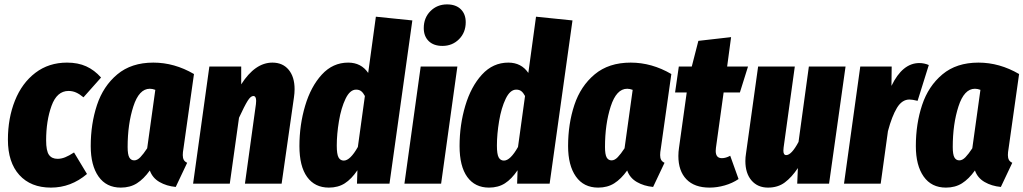

<svg xmlns="http://www.w3.org/2000/svg" viewBox="-20 -836 4659 874"><path d="M440 -483 360 -393Q342 -408 326 -415Q310 -422 292 -422Q239 -422 214.5 -354Q190 -286 190 -197Q190 -149 203 -131Q216 -113 242 -113Q259 -113 276.5 -120Q294 -127 317 -142L376 -44Q303 18 212 18Q120 18 68 -39.5Q16 -97 16 -200Q16 -298 48 -378Q80 -458 141 -504.5Q202 -551 285 -551Q335 -551 372.5 -534Q410 -517 440 -483Z M863 -499 815 -159Q812 -143 812 -130Q812 -117 816.5 -108.5Q821 -100 832 -95L780 15Q738 11 706 -7.5Q674 -26 662 -60Q634 -21 603 -1.5Q572 18 530 18Q464 18 428.5 -32.5Q393 -83 393 -171Q393 -272 421.5 -358Q450 -444 514 -497.5Q578 -551 678 -551Q774 -551 863 -499ZM561 -167Q561 -133 568.5 -119.5Q576 -106 591 -106Q605 -106 619 -120.5Q633 -135 650 -161L687 -427Q674 -432 662 -432Q613 -432 587 -351.5Q561 -271 561 -167Z M1321 -430Q1321 -412 1318 -392L1262 0H1095L1145 -362Q1146 -368 1146 -377Q1146 -399 1133 -399Q1121 -399 1107 -376.5Q1093 -354 1068 -300L1026 0H859L933 -533H1078V-452Q1141 -551 1220 -551Q1267 -551 1294 -518.5Q1321 -486 1321 -430Z M1857 -743 1753 0H1605L1607 -61Q1580 -21 1549.5 -1.5Q1519 18 1477 18Q1413 18 1378 -30.5Q1343 -79 1343 -171Q1343 -267 1369 -354.5Q1395 -442 1445 -496.5Q1495 -551 1565 -551Q1624 -551 1656 -504L1691 -760ZM1513 -173Q1513 -134 1521 -119.5Q1529 -105 1545 -105Q1574 -105 1609 -167L1641 -399Q1633 -414 1624 -421Q1615 -428 1601 -428Q1573 -428 1553 -386.5Q1533 -345 1523 -285Q1513 -225 1513 -173Z M2062 -533 1988 0H1821L1895 -533ZM1909 -708Q1909 -755 1939.5 -785.5Q1970 -816 2015 -816Q2055 -816 2077.5 -794Q2100 -772 2100 -735Q2100 -688 2069.5 -657.5Q2039 -627 1994 -627Q1954 -627 1931.5 -649Q1909 -671 1909 -708Z M2586 -743 2482 0H2334L2336 -61Q2309 -21 2278.5 -1.5Q2248 18 2206 18Q2142 18 2107 -30.5Q2072 -79 2072 -171Q2072 -267 2098 -354.5Q2124 -442 2174 -496.5Q2224 -551 2294 -551Q2353 -551 2385 -504L2420 -760ZM2242 -173Q2242 -134 2250 -119.5Q2258 -105 2274 -105Q2303 -105 2338 -167L2370 -399Q2362 -414 2353 -421Q2344 -428 2330 -428Q2302 -428 2282 -386.5Q2262 -345 2252 -285Q2242 -225 2242 -173Z M3036 -499 2988 -159Q2985 -143 2985 -130Q2985 -117 2989.5 -108.5Q2994 -100 3005 -95L2953 15Q2911 11 2879 -7.5Q2847 -26 2835 -60Q2807 -21 2776 -1.5Q2745 18 2703 18Q2637 18 2601.5 -32.5Q2566 -83 2566 -171Q2566 -272 2594.5 -358Q2623 -444 2687 -497.5Q2751 -551 2851 -551Q2947 -551 3036 -499ZM2734 -167Q2734 -133 2741.5 -119.5Q2749 -106 2764 -106Q2778 -106 2792 -120.5Q2806 -135 2823 -161L2860 -427Q2847 -432 2835 -432Q2786 -432 2760 -351.5Q2734 -271 2734 -167Z M3239 -163Q3238 -158 3238 -149Q3238 -116 3266 -116Q3284 -116 3304 -127L3342 -21Q3314 -2 3279 8Q3244 18 3210 18Q3141 18 3104.5 -20Q3068 -58 3068 -126Q3068 -145 3071 -164L3106 -415H3053L3070 -533H3129L3159 -650L3308 -667L3290 -533H3385L3348 -415H3274Z M3373 -103Q3373 -120 3376 -138L3431 -533H3598L3547 -164Q3546 -159 3546 -150Q3546 -130 3559 -130Q3583 -130 3615 -190L3662 -533H3829L3754 0H3609L3612 -71Q3584 -29 3552.5 -5.5Q3521 18 3476 18Q3429 18 3401 -14.5Q3373 -47 3373 -103Z M4208 -540 4157 -377Q4133 -383 4120 -383Q4086 -383 4063 -345Q4040 -307 4022 -239L3989 0H3822L3896 -533H4039L4038 -445Q4088 -549 4165 -549Q4187 -549 4208 -540Z M4619 -499 4571 -159Q4568 -143 4568 -130Q4568 -117 4572.5 -108.5Q4577 -100 4588 -95L4536 15Q4494 11 4462 -7.5Q4430 -26 4418 -60Q4390 -21 4359 -1.5Q4328 18 4286 18Q4220 18 4184.5 -32.5Q4149 -83 4149 -171Q4149 -272 4177.5 -358Q4206 -444 4270 -497.5Q4334 -551 4434 -551Q4530 -551 4619 -499ZM4317 -167Q4317 -133 4324.5 -119.5Q4332 -106 4347 -106Q4361 -106 4375 -120.5Q4389 -135 4406 -161L4443 -427Q4430 -432 4418 -432Q4369 -432 4343 -351.5Q4317 -271 4317 -167Z"/></svg>

Font: Fira Sans Extra Condensed ExtraBold
Style: Italic
Weight: 800
Width: 3
Italic angle: -8°
Designer: Carrois Corporate & Edenspiekermann AG
Foundry: Carrois Corporate GbR & Edenspiekermann AG
Version: Version 4.203